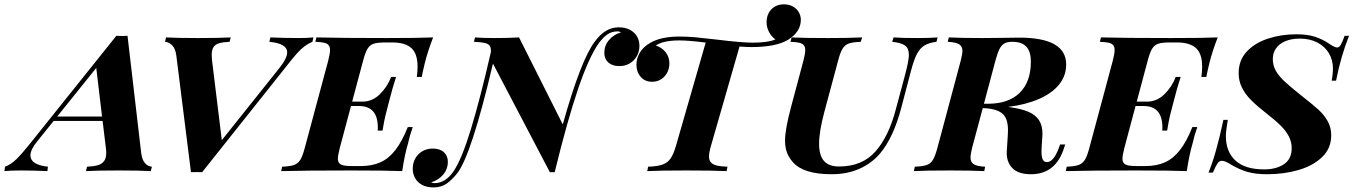

<svg xmlns="http://www.w3.org/2000/svg" viewBox="-111 -778 6154 873"><path d="M579.6 -20 574.7 0Q523.4 -2.9 429.7 -2.9Q328.1 -2.9 279.8 0L284.7 -20Q315.4 -21.5 334 -26.9Q352.5 -32.2 362.3 -45.7Q372.1 -59.1 372.1 -84Q372.1 -93.3 370.6 -104L355.5 -228H132.8L58.6 -135.7Q27.3 -97.7 27.3 -71.3Q27.3 -28.8 106.9 -20L104.5 0Q39.6 -2.9 -17.1 -2.9Q-61.5 -2.9 -90.8 0L-88.4 -20Q-61.5 -29.8 -36.9 -53.7Q-12.2 -77.6 28.3 -128.4L418 -615.2Q434.6 -614.3 443.4 -614.3Q452.1 -614.3 468.8 -615.2L530.8 -84Q534.7 -51.3 548.3 -36.1Q562 -21 579.6 -20ZM326.7 -469.2 148.9 -248H353Z M1314 -607.9 1309.6 -587.9Q1289.6 -579.6 1273.7 -567.6Q1257.8 -555.7 1239.5 -535.4Q1221.2 -515.1 1191.9 -477.5L808.1 4.9Q799.8 4.4 782.7 4.4Q765.6 4.4 757.3 4.9L690.9 -523.9Q687 -556.6 671.9 -571.8Q656.7 -586.9 639.2 -587.9L644 -607.9Q693.8 -605 788.1 -605Q885.7 -605 938 -607.9L933.1 -587.9Q902.8 -586.4 885.7 -581.5Q868.7 -576.7 860.1 -564.2Q851.6 -551.8 851.6 -527.8Q851.6 -517.1 853 -503.9L897.5 -140.6L1156.7 -465.3Q1194.8 -512.2 1194.8 -540Q1194.8 -580.1 1113.8 -587.9L1118.2 -607.9Q1182.6 -605 1247.6 -605Q1284.2 -605 1314 -607.9Z M1858.4 -607.9Q1834 -544.9 1821.3 -494.1Q1811 -452.1 1806.6 -428.2H1784.2Q1787.6 -452.1 1787.6 -475.1Q1787.6 -534.2 1759.3 -559.6Q1731 -585 1672.4 -585H1641.6Q1606 -585 1588.4 -579.3Q1570.8 -573.7 1560.3 -556.6Q1549.8 -539.6 1540 -502L1490.2 -315.9H1536.6Q1582 -315.9 1616.2 -349.6Q1650.4 -383.3 1667.5 -428.2H1689.9Q1673.8 -378.9 1658.7 -319.3L1655.3 -306.2Q1646 -271.5 1640.9 -250Q1635.7 -228.5 1628.4 -184.1H1606.4Q1606.9 -188.5 1606.9 -198.2Q1606.9 -295.9 1521.5 -295.9H1484.9L1434.1 -106Q1425.3 -71.8 1425.3 -57.1Q1425.3 -43 1431.9 -35.6Q1438.5 -28.3 1452.4 -25.6Q1466.3 -22.9 1491.7 -22.9H1528.8Q1580.1 -22.9 1618.2 -39.8Q1656.2 -56.6 1686.5 -95.5Q1716.8 -134.3 1743.2 -200.2H1765.6Q1752.4 -163.1 1743.7 -124Q1729 -74.7 1717.8 0Q1648.9 -2.9 1488.3 -2.9Q1274.9 -2.9 1167.5 0L1171.9 -20Q1208 -21.5 1225.8 -27.8Q1243.7 -34.2 1254.4 -51.3Q1265.1 -68.4 1274.9 -106L1381.3 -502Q1389.6 -534.2 1389.6 -550.3Q1389.6 -564.9 1383.1 -572.8Q1376.5 -580.6 1362.5 -583.7Q1348.6 -586.9 1322.8 -587.9L1327.6 -607.9Q1434.1 -605 1647.5 -605Q1794.4 -605 1858.4 -607.9Z M2796.4 -569.3Q2796.4 -543.9 2784.7 -522.9Q2772.9 -502 2752.2 -489.7Q2731.4 -477.5 2705.6 -477.5Q2672.9 -477.5 2654.8 -494.1Q2636.7 -510.7 2636.7 -537.6Q2636.7 -570.8 2658 -595.9Q2679.2 -621.1 2711.9 -630.4Q2707 -635.3 2695.8 -635.3Q2669.4 -634.8 2650.1 -621.1Q2630.9 -607.4 2611.8 -582Q2567.4 -519.5 2518.3 -376.2Q2469.2 -232.9 2411.1 4.9H2389.2L2130.4 -488.8Q2031.7 -69.3 1966.8 11.2Q1942.9 41 1918.7 57.6Q1894.5 74.2 1859.9 74.2Q1830.1 74.2 1808.8 63Q1787.6 51.8 1776.6 32.2Q1765.6 12.7 1765.6 -11.2Q1765.6 -36.6 1777.3 -57.6Q1789.1 -78.6 1809.8 -90.6Q1830.6 -102.5 1856.4 -102.5Q1889.2 -102.5 1907.2 -85.9Q1925.3 -69.3 1925.3 -42.5Q1925.3 -9.3 1904.1 15.9Q1882.8 41 1850.1 50.8Q1854.5 54.7 1865.7 54.7Q1914.6 54.2 1951.2 1Q1988.8 -54.7 2030.8 -192.6Q2072.8 -330.6 2121.1 -542Q2122.1 -561 2115.5 -570.1Q2108.9 -579.1 2092.8 -582.8Q2076.7 -586.4 2043.9 -587.9L2048.8 -607.9Q2080.6 -605 2138.2 -605Q2200.7 -605 2249 -607.9L2447.8 -212.4Q2530.8 -507.8 2594.2 -589.8Q2641.1 -653.8 2702.1 -653.8Q2731.9 -653.8 2753.2 -642.6Q2774.4 -631.3 2785.4 -612.3Q2796.4 -593.3 2796.4 -569.3Z M3530.3 -688Q3530.3 -633.8 3472.7 -597.2Q3417 -564 3305.7 -564Q3283.2 -564 3251.5 -566.4L3122.1 -116.2Q3112.8 -84.5 3112.8 -66.9Q3112.8 -49.8 3121.1 -40Q3129.4 -30.3 3147.5 -25.6Q3165.5 -21 3196.8 -20L3192.9 0Q3129.9 -2.9 3007.8 -2.9Q2888.2 -2.9 2832 0L2835.9 -20Q2878.9 -21.5 2902.1 -30Q2925.3 -38.6 2938.5 -58.1Q2951.7 -77.6 2962.9 -116.2L3097.7 -584.5Q3019.5 -594.2 2978 -594.2Q2904.3 -594.2 2870.6 -570.8Q2897.5 -563 2915 -541.3Q2932.6 -519.5 2932.6 -489.7Q2932.6 -466.8 2922.6 -447.8Q2912.6 -428.7 2894.8 -417.5Q2877 -406.2 2854.5 -406.2Q2821.3 -406.2 2802 -428.7Q2782.7 -451.2 2782.7 -483.9Q2782.7 -511.7 2798.1 -538.3Q2813.5 -564.9 2846.2 -583.5Q2895 -611.8 2978 -611.8Q3015.1 -611.8 3052 -608.4Q3088.9 -605 3150.4 -597.7Q3261.7 -584 3312 -584Q3379.9 -584 3414.6 -598.6Q3397 -611.8 3385.7 -632.6Q3374.5 -653.3 3374.5 -677.7Q3374.5 -699.7 3383.8 -718Q3393.1 -736.3 3410.9 -747.3Q3428.7 -758.3 3452.6 -758.3Q3476.6 -758.3 3494.1 -748.5Q3511.7 -738.8 3521 -722.7Q3530.3 -706.5 3530.3 -688Z M3889.6 -79.1Q3852.1 -35.2 3796.6 -10.5Q3741.2 14.2 3669.9 14.2Q3543 14.2 3494.6 -40Q3475.6 -61.5 3467 -85Q3458.5 -108.4 3458.5 -139.2Q3458.5 -188.5 3484.9 -288.1L3542 -502Q3550.3 -533.7 3550.3 -549.8Q3550.3 -564.9 3543.5 -572.8Q3536.6 -580.6 3522.7 -583.7Q3508.8 -586.9 3482.9 -587.9L3488.8 -607.9Q3540 -605 3653.8 -605Q3747.6 -605 3809.1 -607.9L3802.7 -587.9Q3766.1 -586.4 3748.3 -580.1Q3730.5 -573.7 3720 -556.6Q3709.5 -539.6 3699.7 -502L3637.7 -271Q3613.3 -180.2 3613.3 -124.5Q3613.3 -71.8 3635.3 -46.4Q3657.2 -21 3704.1 -21Q3809.1 -21 3869.4 -89.1Q3929.7 -157.2 3961.9 -279.8L4005.9 -443.8Q4021.5 -503.4 4021.5 -529.3Q4021.5 -558.1 4004.4 -570.8Q3987.3 -583.5 3945.8 -587.9L3951.7 -607.9Q3989.3 -605 4058.6 -605Q4118.7 -605 4152.3 -607.9L4147 -587.9Q4112.3 -583.5 4092 -571Q4071.8 -558.6 4058.1 -532.5Q4044.4 -506.3 4031.2 -456.1L3987.8 -291Q3951.7 -151.9 3889.6 -79.1Z M4732.4 -121.1 4728 -107.9Q4690.4 14.2 4576.7 14.2Q4517.6 14.2 4490.7 -15.1Q4463.9 -44.4 4466.8 -90.8L4471.2 -161.6Q4472.2 -178.2 4472.2 -185.5Q4472.2 -218.8 4462.9 -239.5Q4453.6 -260.3 4431.2 -271.7Q4408.7 -283.2 4368.2 -286.1H4357.4L4309.1 -106Q4301.8 -75.7 4301.8 -62Q4301.8 -41 4316.2 -31.5Q4330.6 -22 4368.2 -20L4364.3 0Q4304.2 -2.9 4208 -2.9Q4097.2 -2.9 4044.4 0L4048.3 -20Q4084.5 -21.5 4102.3 -27.6Q4120.1 -33.7 4130.6 -50.8Q4141.1 -67.9 4151.4 -106L4257.3 -502Q4265.1 -534.2 4265.1 -546.4Q4265.1 -566.9 4250.5 -576.4Q4235.8 -585.9 4198.2 -587.9L4203.1 -607.9Q4254.4 -605 4355.5 -605Q4395 -605 4457.5 -606Q4507.3 -606.9 4523.4 -606.9Q4736.8 -606.9 4736.8 -484.9Q4736.8 -434.1 4705.1 -394.3Q4673.3 -354.5 4614 -328.4Q4554.7 -302.2 4473.1 -292L4478.5 -291Q4531.2 -283.7 4563.7 -270.3Q4596.2 -256.8 4612.5 -232.7Q4628.9 -208.5 4628.9 -169.4L4628.4 -158.2L4625 -105Q4624.5 -99.6 4624.5 -88.9Q4624.5 -65.4 4630.1 -53.2Q4635.7 -41 4649.4 -41Q4679.7 -41 4704.1 -106.9L4709 -121.1ZM4415 -502 4362.8 -306.2H4380.4Q4475.1 -306.2 4525.6 -356.2Q4576.2 -406.2 4576.2 -498Q4576.2 -543 4555.9 -565.4Q4535.6 -587.9 4491.2 -587.9Q4468.8 -587.9 4455.6 -580.3Q4442.4 -572.8 4433.3 -554.7Q4424.3 -536.6 4415 -502Z M5425.8 -607.9Q5401.4 -544.9 5388.7 -494.1Q5378.4 -452.1 5374 -428.2H5351.6Q5355 -452.1 5355 -475.1Q5355 -534.2 5326.7 -559.6Q5298.3 -585 5239.7 -585H5209Q5173.3 -585 5155.8 -579.3Q5138.2 -573.7 5127.7 -556.6Q5117.2 -539.6 5107.4 -502L5057.6 -315.9H5104Q5149.4 -315.9 5183.6 -349.6Q5217.8 -383.3 5234.9 -428.2H5257.3Q5241.2 -378.9 5226.1 -319.3L5222.7 -306.2Q5213.4 -271.5 5208.3 -250Q5203.1 -228.5 5195.8 -184.1H5173.8Q5174.3 -188.5 5174.3 -198.2Q5174.3 -295.9 5088.9 -295.9H5052.2L5001.5 -106Q4992.7 -71.8 4992.7 -57.1Q4992.7 -43 4999.3 -35.6Q5005.9 -28.3 5019.8 -25.6Q5033.7 -22.9 5059.1 -22.9H5096.2Q5147.5 -22.9 5185.5 -39.8Q5223.6 -56.6 5253.9 -95.5Q5284.2 -134.3 5310.5 -200.2H5333Q5319.8 -163.1 5311 -124Q5296.4 -74.7 5285.2 0Q5216.3 -2.9 5055.7 -2.9Q4842.3 -2.9 4734.9 0L4739.3 -20Q4775.4 -21.5 4793.2 -27.8Q4811 -34.2 4821.8 -51.3Q4832.5 -68.4 4842.3 -106L4948.7 -502Q4957 -534.2 4957 -550.3Q4957 -564.9 4950.4 -572.8Q4943.8 -580.6 4929.9 -583.7Q4916 -586.9 4890.1 -587.9L4895 -607.9Q5001.5 -605 5214.8 -605Q5361.8 -605 5425.8 -607.9Z M5963.9 -411.1H5943.8Q5949.7 -439.9 5949.7 -466.8Q5949.7 -504.9 5931.4 -535.9Q5913.1 -566.9 5878.9 -584.7Q5844.7 -602.5 5798.8 -602.5Q5761.2 -602.5 5733.4 -590.8Q5705.6 -579.1 5690.9 -558.1Q5676.3 -537.1 5676.3 -509.8Q5676.3 -481.9 5688.7 -458.5Q5701.2 -435.1 5726.8 -410.6Q5752.4 -386.2 5801.3 -347.2Q5856.4 -304.2 5882.8 -280.3Q5909.2 -256.3 5925.5 -227.5Q5941.9 -198.7 5941.9 -162.6Q5941.9 -103.5 5900.4 -63.7Q5858.9 -23.9 5792.7 -4.9Q5726.6 14.2 5651.4 14.2Q5596.7 14.2 5560.3 3.4Q5523.9 -7.3 5484.9 -30.3Q5459.5 -46.9 5444.8 -46.9Q5433.1 -46.9 5425 -35.4Q5417 -23.9 5403.8 6.8H5383.8Q5417.5 -72.8 5451.7 -232.9H5471.7Q5462.9 -182.1 5462.9 -159.2Q5462.9 -88.4 5506.3 -48.1Q5549.8 -7.8 5637.2 -7.8Q5691.9 -7.8 5727.1 -31.5Q5762.2 -55.2 5762.2 -104Q5762.2 -132.3 5749.5 -157.2Q5736.8 -182.1 5712.9 -206.1Q5689 -230 5648.9 -261.2Q5605 -295.4 5578.1 -322.3Q5551.3 -349.1 5536.1 -379.4Q5521 -409.7 5521 -445.8Q5521 -503.9 5557.9 -543.5Q5594.7 -583 5654.5 -602.5Q5714.4 -622.1 5782.7 -622.1Q5832 -622.1 5865.5 -611.6Q5898.9 -601.1 5925.8 -583.5Q5928.2 -582 5938.2 -575.4Q5948.2 -568.8 5956.1 -565.4Q5963.9 -562 5969.2 -562Q5978 -562 5985.1 -574Q5992.2 -585.9 6002.9 -615.2H6022.9Q5985.8 -522.5 5963.9 -411.1Z"/></svg>

Font: TypoPRO Playfair Display SC
Style: Bold Italic
Weight: 700
Italic angle: -14.9847°
Designer: Claus Eggers Sørensen
Foundry: Claus Eggers Sørensen
Version: Version 1.004;PS 001.004;hotconv 1.0.70;makeotf.lib2.5.58329